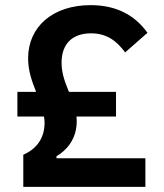

<svg xmlns="http://www.w3.org/2000/svg" viewBox="-20 -730 640 750"><path d="M547.9 0V-111.9H200.6V-119.7C237.2 -140.6 279.8 -184.3 279.8 -257.1C279.8 -262.8 279.5 -269.2 278.8 -274.9H433.2V-371.1H249.3C235.1 -406.2 220.5 -441.8 220.5 -484.7C220.5 -561.4 265.3 -599.8 335.6 -599.8C397.7 -599.8 436.1 -569.6 468.8 -525.2L556.1 -601.9C507.5 -669.4 436.8 -709.9 333.8 -709.9C186.4 -709.9 89.8 -625.7 89.8 -502.1C89.8 -452.1 105.5 -410.5 121.1 -371.1H47.9V-274.9H151.6C153.4 -266.7 154.1 -258.5 154.1 -250.4C154.1 -192.5 125 -148.8 71 -125.7V0Z"/></svg>

Font: Margiela Mono SemiBold
Style: Regular
Weight: 600
Designer: Mike Abbink, Paul van der Laan, Pieter van Rosmalen
Foundry: Bold Monday
Version: Version 2.003 2021